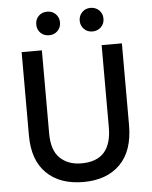

<svg xmlns="http://www.w3.org/2000/svg" viewBox="-59 -915 769 973"><g transform="rotate(-5 326.0 -429.0)"><path d="M261 -849.5Q278 -832 278 -807Q278 -782 261 -764.5Q244 -747 217.5 -747Q191 -747 174 -764Q157 -781 157 -807Q157 -833 174 -850Q191 -867 217.5 -867Q244 -867 261 -849.5ZM481.5 -850Q499 -833 499 -807Q499 -781 481.5 -764Q464 -747 438 -747Q412 -747 395 -764.5Q378 -782 378 -807Q378 -832 395 -849.5Q412 -867 438 -867Q464 -867 481.5 -850ZM581 -258Q581 -127 513 -59Q445 9 326 9Q207 9 139 -57.5Q71 -124 71 -250V-674H174V-251Q174 -165 215.5 -125.5Q257 -86 325 -86Q478 -86 478 -256V-674H581Z"/></g></svg>

Font: Hind Jalandhar Medium
Style: Regular
Weight: 500
Designer: Namrata Goyal
Foundry: Indian Type Foundry
Version: Version 0.702;PS 1.0;hotconv 1.0.81;makeotf.lib2.5.63406